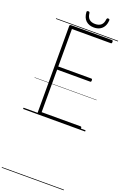

<svg xmlns="http://www.w3.org/2000/svg" viewBox="-449 -1827 1888 2880"><g transform="rotate(20 495.0 -387.0)"><path d="M251 0Q237 0 230.5 -5.5Q224 -11 224 -23V-1408Q224 -1418 231 -1422.5Q238 -1427 252 -1427H900Q908 -1427 912 -1421.5Q916 -1416 916 -1402Q916 -1388 912 -1382.5Q908 -1377 900 -1377H278V-779H806Q814 -779 818 -773.5Q822 -768 822 -754Q822 -740 818 -734.5Q814 -729 806 -729H278V-50H900Q908 -50 912 -44.5Q916 -39 916 -25Q916 -11 912 -5.5Q908 0 900 0ZM578 -1511Q499 -1511 450 -1556Q401 -1601 395 -1692Q395 -1702 401 -1707Q407 -1712 420 -1712Q431 -1712 436 -1707Q441 -1702 443 -1692Q450 -1627 484 -1597Q518 -1567 578 -1567Q638 -1567 672.5 -1597Q707 -1627 713 -1692Q715 -1702 719.5 -1707Q724 -1712 735 -1712Q748 -1712 754.5 -1707Q761 -1702 760 -1692Q757 -1632 733.5 -1592Q710 -1552 670.5 -1531.5Q631 -1511 578 -1511ZM0 928H990V938H0ZM0 -20H990V0H0ZM0 -505H990V-500H0ZM0 -1448H990V-1438H0Z"/></g></svg>

Font: Playwrite ID Guides
Style: Regular
Weight: 400
Designer: Veronika Burian, José Scaglione
Foundry: TypeTogether
Version: Version 1.003